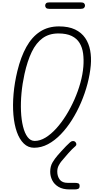

<svg xmlns="http://www.w3.org/2000/svg" viewBox="-20 -1194 761 1564"><path d="M257.5 9.5Q209 9.5 173.8 -24.8Q138.5 -59 117.2 -119.2Q96 -179.5 89.2 -259Q82.5 -338.5 90.5 -429.5Q98.5 -520.5 121.5 -615.5Q149.5 -730.5 194.8 -811.8Q240 -893 305.8 -936Q371.5 -979 460 -979Q539 -979 591.5 -953.8Q644 -928.5 674 -884.5Q704 -840.5 714.5 -783.5Q725 -726.5 719.5 -662.5Q713 -589.5 692.8 -512Q672.5 -434.5 640.2 -359Q608 -283.5 566.2 -217.2Q524.5 -151 475 -99.8Q425.5 -48.5 370.8 -19.5Q316 9.5 257.5 9.5ZM179.5 -591Q162.5 -514 155.2 -436.2Q148 -358.5 151 -288.5Q154 -218.5 167.5 -163.8Q181 -109 204.8 -77.5Q228.5 -46 263 -46Q306 -46 350.5 -73Q395 -100 437.8 -147Q480.5 -194 518.2 -254.5Q556 -315 586 -383Q616 -451 635 -519.8Q654 -588.5 659 -651.5Q663.5 -709 657 -758Q650.5 -807 628.2 -843.8Q606 -880.5 564 -901Q522 -921.5 455.5 -921.5Q380 -921.5 327 -883Q274 -844.5 238.5 -770.8Q203 -697 179.5 -591ZM546.5 349Q491.5 349 456.5 328Q421.5 307 405.2 274Q389 241 389 205Q389 160.5 408.2 128.5Q427.5 96.5 449.5 71.5Q460.5 58.5 479.5 37.8Q498.5 17 518.2 -3.5Q538 -24 550.5 -34.5Q562 -43 566.2 -44Q570.5 -45 577 -45Q587 -45 594 -37.5Q601 -30 602 -20.5Q603 -11 595 -4Q567.5 19 536 55Q504.5 91 481 119Q470 132 458.2 154Q446.5 176 446.5 204Q446.5 241.5 466.2 268.5Q486 295.5 531.5 295.5H589.5Q607 295.5 617.8 299.5Q628.5 303.5 628.5 321Q628.5 339.5 617 344.2Q605.5 349 589.5 349ZM381 -1122Q362.5 -1122 355.2 -1129.8Q348 -1137.5 348 -1148.5Q348 -1159.5 355.2 -1167Q362.5 -1174.5 381 -1174.5H639.5Q657.5 -1174.5 665 -1167Q672.5 -1159.5 672.5 -1148.5Q672.5 -1138 664.8 -1130Q657 -1122 639.5 -1122Z"/></svg>

Font: Edu QLD Hand
Style: Regular
Weight: 400
Designer: Tina and Corey Anderson, Eben Sorkin
Foundry: Sorkin Type Co.
Version: Version 2.000